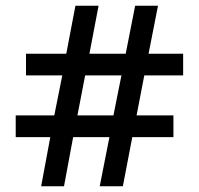

<svg xmlns="http://www.w3.org/2000/svg" viewBox="-20 -652 697 672"><path d="M156 -172H35V-248H170L198 -388H71V-464H212L244 -632H325L293 -464H420L453 -632H533L500 -464H621V-388H485L458 -248H587V-172H443L410 0H329L363 -172H236L204 0H124ZM377 -248 405 -388H278L251 -248Z"/></svg>

Font: Noto Sans Devanagari Medium
Style: Regular
Weight: 500
Version: Version 2.003